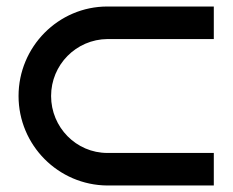

<svg xmlns="http://www.w3.org/2000/svg" viewBox="-20 -570 715 590"><path d="M637 -100H310C214 -100 137 -179 137 -275C137 -371 214 -449 310 -450H637V-550H310C159 -550 37 -426 37 -275C37 -124 159 -1 310 0H637Z"/></svg>

Font: Bruno Ace
Style: Regular
Weight: 400
Designer: Astigmatic (AOETI)
Foundry: Astigmatic (AOETI)
Version: Version 1.000